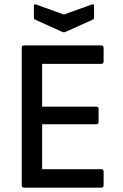

<svg xmlns="http://www.w3.org/2000/svg" viewBox="-20 -864 565 884"><path d="M267 -717C271 -715 277 -715 281 -717L406 -773C411 -775 413 -777 413 -783V-837C413 -844 409 -846 402 -843L274 -797L147 -843C140 -846 136 -844 136 -837V-783C136 -777 138 -775 143 -773ZM90 0H447C453 0 457 -4 457 -10V-75C457 -81 453 -85 447 -85H174V-292H423C430 -292 434 -296 434 -302V-363C434 -369 430 -373 423 -373H174V-570H447C453 -570 457 -574 457 -580V-645C457 -651 453 -655 447 -655H90C84 -655 80 -651 80 -645V-10C80 -4 84 0 90 0Z"/></svg>

Font: Sofia Sans Cond SemiBold
Style: Regular
Weight: 600
Width: 3
Designer: Botio Nikoltchev, Ani Petrova
Foundry: lettersoup
Version: Version 4.100